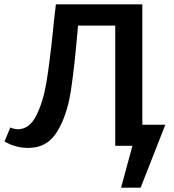

<svg xmlns="http://www.w3.org/2000/svg" viewBox="-20 -678 807 893"><path d="M749 -98 634 195H543L596 0H516V-559H343Q326 -359 308.5 -249Q291 -139 245 -64.5Q199 10 112 10Q52 10 1 -20L28 -85Q47 -77 63 -77Q117 -77 149 -141Q181 -205 196 -295.5Q211 -386 226 -531Q231 -586 240 -658H642V-98Z"/></svg>

Font: Ysabeau Infant
Style: Bold
Weight: 700
Designer: Christian Thalmann (Catharsis Fonts)
Version: Version 0.003